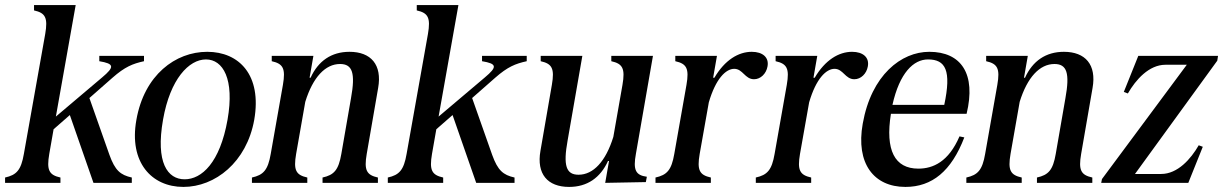

<svg xmlns="http://www.w3.org/2000/svg" viewBox="-37 -720 4816 756"><path d="M-17 0H201V-21C156 -31 146 -50 157 -114L174 -211L238 -267L331 0H482V-21C437 -31 416 -49 394 -110L315 -334L406 -414C455 -457 485 -469 530 -479V-500H354V-479C413 -469 415 -457 365 -415L183 -261L261 -700H97V-679C142 -669 152 -650 141 -586L57 -114C46 -50 28 -31 -17 -21Z M685 16C810 16 934 -81 964 -248C995 -425 904 -516 779 -516C654 -516 531 -425 500 -248C470 -81 560 16 685 16ZM605 -249C633 -409 707 -486 774 -486C841 -486 887 -409 859 -249C829 -79 757 -14 690 -14C623 -14 575 -79 605 -249Z M955 0H1173V-21C1128 -31 1118 -50 1129 -114L1165 -319C1195 -416 1244 -468 1302 -468C1351 -468 1363 -432 1345 -333L1307 -114C1296 -50 1278 -31 1233 -21V0H1451V-21C1406 -31 1396 -50 1407 -114L1452 -374C1468 -465 1424 -516 1339 -516C1268 -516 1216 -480 1186 -414H1182L1197 -500H1033V-479C1078 -469 1088 -450 1077 -386L1029 -114C1018 -50 1000 -31 955 -21Z M1490 0H1708V-21C1663 -31 1653 -50 1664 -114L1681 -211L1745 -267L1838 0H1989V-21C1944 -31 1923 -49 1901 -110L1822 -334L1913 -414C1962 -457 1992 -469 2037 -479V-500H1861V-479C1920 -469 1922 -457 1872 -415L1690 -261L1768 -700H1604V-679C1649 -669 1659 -650 1648 -586L1564 -114C1553 -50 1535 -31 1490 -21Z M2204 16C2275 16 2327 -20 2357 -86H2361L2346 0L2506 -3L2510 -24C2466 -30 2455 -50 2467 -115L2534 -500H2370V-479C2415 -469 2425 -450 2414 -386L2378 -181C2348 -84 2299 -32 2241 -32C2192 -32 2180 -68 2198 -167L2256 -500H2092V-479C2137 -469 2147 -450 2136 -386L2091 -126C2075 -35 2119 16 2204 16Z M2544 0H2762V-21C2717 -31 2707 -50 2718 -114L2754 -317C2781 -410 2821 -449 2854 -449C2888 -449 2896 -408 2932 -408C2958 -408 2980 -430 2985 -458C2992 -494 2966 -516 2923 -516C2871 -516 2817 -484 2776 -414H2771L2786 -500H2622V-479C2667 -469 2677 -450 2666 -386L2618 -114C2607 -50 2589 -31 2544 -21Z M2939 0H3157V-21C3112 -31 3102 -50 3113 -114L3149 -317C3176 -410 3216 -449 3249 -449C3283 -449 3291 -408 3327 -408C3353 -408 3375 -430 3380 -458C3387 -494 3361 -516 3318 -516C3266 -516 3212 -484 3171 -414H3166L3181 -500H3017V-479C3062 -469 3072 -450 3061 -386L3013 -114C3002 -50 2984 -31 2939 -21Z M3528 16C3633 16 3709 -46 3760 -179L3741 -183C3698 -83 3637 -56 3579 -56C3486 -56 3448 -128 3471 -272H3769C3807 -429 3748 -516 3622 -516C3512 -516 3394 -425 3360 -233C3332 -76 3404 16 3528 16ZM3477 -307C3505 -433 3560 -486 3617 -486C3686 -486 3710 -443 3681 -307Z M3768 0H3986V-21C3941 -31 3931 -50 3942 -114L3978 -319C4008 -416 4057 -468 4115 -468C4164 -468 4176 -432 4158 -333L4120 -114C4109 -50 4091 -31 4046 -21V0H4264V-21C4219 -31 4209 -50 4220 -114L4265 -374C4281 -465 4237 -516 4152 -516C4081 -516 4029 -480 3999 -414H3995L4010 -500H3846V-479C3891 -469 3901 -450 3890 -386L3842 -114C3831 -50 3813 -31 3768 -21Z M4299 0H4642L4652 -25L4699 -142L4683 -148C4652 -94 4600 -35 4535 -35H4432L4756 -481L4759 -500H4445L4435 -475L4388 -358L4404 -352C4435 -406 4487 -465 4552 -465H4636L4302 -15Z"/></svg>

Font: RL Madena Oblique
Style: Regular
Weight: 400
Italic angle: -10°
Designer: I Kadek Wantara Putra
Foundry: Roughlines ID
Version: Version 1.000;Glyphs 3.1.2 (3151)